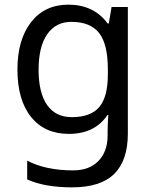

<svg xmlns="http://www.w3.org/2000/svg" viewBox="-20 -566 655 826"><path d="M275 -546Q328 -546 370.5 -526Q413 -506 443 -465H448L460 -536H530V9Q530 124 471.5 182Q413 240 290 240Q172 240 97 206V125Q176 167 295 167Q364 167 403.5 126.5Q443 86 443 16V-5Q443 -17 444 -39.5Q445 -62 446 -71H442Q388 10 276 10Q172 10 113.5 -63Q55 -136 55 -267Q55 -395 113.5 -470.5Q172 -546 275 -546ZM287 -472Q220 -472 183 -418.5Q146 -365 146 -266Q146 -167 182.5 -114.5Q219 -62 289 -62Q370 -62 407 -105.5Q444 -149 444 -246V-267Q444 -377 406 -424.5Q368 -472 287 -472Z"/></svg>

Font: Noto Sans Kharoshthi
Style: Regular
Weight: 400
Designer: Monotype Design Team
Foundry: Monotype Imaging Inc.
Version: Version 2.004; ttfautohint (v1.8.4.7-5d5b)